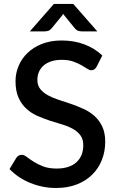

<svg xmlns="http://www.w3.org/2000/svg" viewBox="-20 -930 586 958"><path d="M462 -597 490.5 -653C465.5 -677 435.8 -695.5 401.2 -708.5C366.8 -721.5 328.8 -728 287.5 -728C250.8 -728 218.2 -722.3 189.5 -711C160.8 -699.7 136.8 -684.6 117.3 -665.7C97.8 -646.9 82.9 -625.3 72.8 -601C62.6 -576.7 57.5 -551.5 57.5 -525.5C57.5 -492.8 62.3 -465.6 72 -443.7C81.7 -421.9 94.4 -403.6 110.3 -388.7C126.1 -373.9 144.2 -361.9 164.5 -352.7C184.8 -343.6 205.5 -335.6 226.5 -328.7C247.5 -321.9 268.2 -315.5 288.5 -309.5C308.8 -303.5 326.9 -296.2 342.8 -287.5C358.6 -278.8 371.3 -268.1 381 -255.2C390.7 -242.4 395.5 -225.8 395.5 -205.5C395.5 -169.2 383.9 -140.7 360.8 -120C337.6 -99.3 304.8 -89 262.5 -89C236.5 -89 214.2 -92.6 195.5 -99.7C176.8 -106.9 160.9 -114.7 147.8 -123.2C134.6 -131.7 123.3 -139.6 114 -146.7C104.7 -153.9 96.2 -157.5 88.5 -157.5C82.8 -157.5 77.7 -156.2 73 -153.5C68.3 -150.8 64.5 -147.2 61.5 -142.5L27.5 -86.5C41.2 -72.2 56.7 -59.2 74 -47.5C91.3 -35.8 109.9 -25.9 129.8 -17.7C149.6 -9.6 170.4 -3.2 192.3 1.3C214.1 5.8 236.5 8 259.5 8C298.5 8 333.3 2 363.8 -10C394.3 -22 419.9 -38.4 440.8 -59.2C461.6 -80.1 477.5 -104.5 488.5 -132.5C499.5 -160.5 505 -190.5 505 -222.5C505 -252.2 500.2 -277.3 490.5 -298C480.8 -318.7 468.1 -336.2 452.3 -350.5C436.4 -364.8 418.3 -376.7 398 -386C377.7 -395.3 356.9 -403.7 335.8 -411C314.6 -418.3 293.8 -425.2 273.5 -431.7C253.2 -438.2 235.1 -445.8 219.3 -454.5C203.4 -463.2 190.7 -473.6 181 -485.7C171.3 -497.9 166.5 -513.2 166.5 -531.5C166.5 -545.8 169.1 -559.1 174.3 -571.2C179.4 -583.4 187.2 -594 197.5 -603C207.8 -612 220.6 -619 235.8 -624C250.9 -629 268.5 -631.5 288.5 -631.5C310.2 -631.5 328.8 -628.7 344.5 -623.2C360.2 -617.7 373.8 -611.7 385.3 -605.2C396.8 -598.7 406.4 -592.8 414.3 -587.5C422.1 -582.2 429.2 -579.5 435.5 -579.5C441.5 -579.5 446.5 -580.9 450.5 -583.7C454.5 -586.6 458.3 -591 462 -597ZM465.5 -773.5 345.5 -910.5H249L129 -773.5H203.5C208.2 -773.5 213.7 -774.3 220 -776C226.3 -777.7 232.8 -782.7 239.5 -791L289 -851.5C290.3 -853.2 291.5 -854.7 292.5 -856.2C293.5 -857.7 294.5 -859.3 295.5 -861C296.5 -859.3 297.5 -857.7 298.5 -856.2C299.5 -854.7 300.7 -853.2 302 -851.5L351.5 -791C358.2 -782.7 364.7 -777.7 371 -776C377.3 -774.3 382.8 -773.5 387.5 -773.5Z"/></svg>

Font: Lato Semibold
Style: Regular
Weight: 600
Designer: Lukasz Dziedzic
Foundry: tyPoland Lukasz Dziedzic
Version: Version 2.006; 2014-01-15